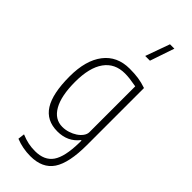

<svg xmlns="http://www.w3.org/2000/svg" viewBox="-326 -856 1117 1117"><g transform="rotate(45 232.0 -297.5)"><path d="M360 -815 309 -665H270L324 -815ZM210 220Q146 220 89 197L94 156Q125 169 152 174.5Q179 180 208 180Q285 180 319.5 130Q354 80 356 -36V-55H352Q304 7 219 7Q129 7 86 -61Q43 -129 43 -270Q43 -402 99.5 -475.5Q156 -549 259 -549Q299 -549 330.5 -544.5Q362 -540 397 -528V-59Q397 88 353 154Q309 220 210 220ZM221 -32Q245 -32 268.5 -39.5Q292 -47 311 -59.5Q330 -72 342 -88.5Q354 -105 354 -122V-499Q320 -505 299.5 -507.5Q279 -510 259 -510Q176 -510 132 -448.5Q88 -387 88 -270Q88 -155 123 -93.5Q158 -32 221 -32Z"/></g></svg>

Font: Encode Sans Compressed
Style: ExtraLight
Weight: 200
Designer: Pablo Impallari, Andres Torresi
Foundry: Pablo Impallari, Andres Torresi
Version: Version 1.000; ttfautohint (v1.00) -l 8 -r 50 -G 200 -x 14 -